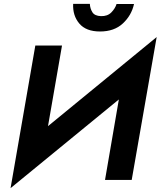

<svg xmlns="http://www.w3.org/2000/svg" viewBox="-20 -937 836 1000"><path d="M361 -917H448Q449 -893 461 -873.5Q473 -854 506 -853Q540 -852 560 -872.5Q580 -893 587 -916H678Q665 -857 620 -815Q575 -773 501 -773Q428 -773 393 -814.5Q358 -856 361 -917ZM303 -700 230 -280 796 -744 666 0H527L599 -419L35 43L164 -700Z"/></svg>

Font: Von Semi
Style: Italic
Weight: 600
Version: Version 4.000; ttfautohint (v1.8.4.7-5d5b)